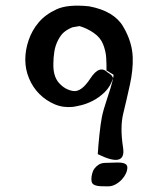

<svg xmlns="http://www.w3.org/2000/svg" viewBox="-20 -640 592 678"><path d="M325.2 -95.7Q327.1 -126.5 331.1 -164.3Q335 -202.1 339.8 -226.8Q344.7 -251.5 358.4 -292Q372.1 -332.5 377.2 -353.8Q382.3 -375 380.4 -376.5L356 -391.1Q356.4 -413.1 355 -436.3Q353.5 -459.5 344.2 -483.4Q335 -507.3 310.8 -523.9Q286.6 -540.5 260.7 -547.9L235.4 -543.5Q217.8 -536.1 206.3 -526.6Q194.8 -517.1 185.1 -498.3Q175.3 -479.5 171.9 -457.8Q168.5 -436 168.5 -416Q167 -371.1 188.2 -347.2Q209.5 -323.2 238.3 -318.6Q267.1 -314 299.3 -363.3Q331.5 -412.6 359.9 -384.3Q369.6 -378.4 373 -374.8Q376.5 -371.1 379.4 -364.3Q369.6 -333.5 349.4 -314.2Q329.1 -294.9 307.4 -283.9Q285.6 -272.9 265.9 -268.3Q246.1 -263.7 238.3 -262.7Q203.6 -258.8 173.1 -271.7Q142.6 -284.7 119.1 -308.1Q95.7 -331.5 82.5 -363.3Q69.3 -395 69.3 -429.7Q69.3 -463.4 81.1 -498Q92.8 -532.7 116.5 -560.8Q140.1 -588.9 179.9 -607.2Q219.7 -625.5 294.9 -617.7Q382.8 -601.1 415 -546.1Q447.3 -491.2 448.7 -436.5Q450.2 -393.6 438.7 -340.8Q427.2 -288.1 415.3 -239.5Q403.3 -190.9 414.6 -118.4Q425.8 -45.9 325.2 -95.7ZM302.7 -6.8Q302.7 2.4 306.2 7.3Q309.6 12.2 317.1 14.6Q324.7 17.1 335.7 17.6Q346.7 18.1 361.3 18.1Q375.5 18.1 388.2 11Q400.9 3.9 410.2 -6.1Q419.4 -16.1 424.6 -27.3Q429.7 -38.6 429.7 -48.3Q429.7 -56.6 423.1 -60.8Q416.5 -64.9 406 -65.7Q395.5 -66.4 381.8 -65.7Q368.2 -64.9 353.5 -64.9Q338.9 -64.9 329.3 -59.1Q319.8 -53.2 313.7 -44.9Q307.6 -36.6 305.2 -26.1Q302.7 -15.6 302.7 -6.8Z"/></svg>

Font: AKL 022
Style: Regular
Weight: 400
Designer: AKL
Foundry: AKL
Version: Version 2.053;August 19, 2024;FontCreator 13.0.0.2675 64-bit